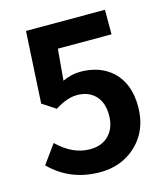

<svg xmlns="http://www.w3.org/2000/svg" viewBox="-112 -828 813 930"><g transform="rotate(-15 294.5 -363.0)"><path d="M26 -87 94 -181Q171 -106 257 -106Q316 -106 351 -141Q388 -178 388 -242Q388 -306 354 -341Q320 -376 263 -376Q212 -376 152 -337L85 -381L105 -740H501V-617H232L218 -460Q262 -481 307 -481Q406 -481 468 -424Q535 -361 535 -246Q535 -127 457 -54Q384 14 276 14Q127 14 26 -87Z"/></g></svg>

Font: Noto Sans Tobesmart edit
Style: Bold
Weight: 700
Designer: Ryoko NISHIZUKA  (kana & ideographs); Paul D. Hunt (Latin, Greek & Cyrillic); Wenlong ZHANG  (bopomofo); Sandoll Communi
Foundry: Adobe Systems Incorporated
Version: Version 1.005 Oct 7, 2021